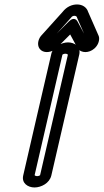

<svg xmlns="http://www.w3.org/2000/svg" viewBox="-20 -802 457 847"><path d="M329.9 -562.4C336.6 -595.7 309.6 -615 280 -615C251.3 -615 214.5 -595 206.8 -566.2C203.1 -552.3 83.1 -30.7 82.4 -28C74.5 6.2 103 25 132.2 25C161.3 25 198.6 6.4 206.5 -28ZM279.5 -560.7 156.8 -29C155.4 -27.8 150.5 -25 143.8 -25C137 -25 133.4 -28.1 132.7 -29.1C139.1 -56.9 250.2 -539 255.4 -560.9C256.9 -562.2 261.7 -565 268.4 -565C275.9 -565 279.1 -561.5 279.5 -560.7ZM308.6 -732.3C314.8 -732.3 318.7 -728.6 319.3 -726.1C319.5 -725 320 -723.6 320.4 -722.8C323.2 -716.5 338.7 -681.1 350.7 -653.7L322.4 -706.3C321 -708.8 309.1 -732.6 282.8 -706.3L230.2 -653.7C257.7 -684.4 286.3 -716.1 292.3 -722.8C293.3 -723.8 294.4 -725.3 295 -726.1C297.2 -729.2 302 -732.3 308.6 -732.3ZM320.1 -782.3C298.8 -782.3 274.8 -773.5 256 -749.3C242.7 -734.6 161.8 -644.7 161.8 -644.7L160.3 -643C158.7 -641.2 156.6 -638.3 155.3 -635.7L154.4 -633.8C146.6 -618.6 144.9 -599.8 155.5 -586.1C162.8 -576.7 174.2 -572.3 186.3 -572.3C209.5 -572.3 230.5 -585.7 244.5 -605L289.6 -650L313.9 -605C318.1 -589.2 331.9 -572.3 356.9 -572.3C369.7 -572.3 383.9 -577.2 395.8 -587.5C411.6 -601.1 418 -619.1 417.3 -633.8L417.2 -635.7C417.1 -637.9 416.5 -640.8 415.6 -643L414.8 -644.7C414.7 -644.9 376.7 -731.7 368.9 -749.3C362.3 -770.4 343.2 -782.3 320.1 -782.3Z"/></svg>

Font: Hi.
Style: Regular
Weight: 400
Designer: Mew Too, Robert Jablonski
Foundry: Cannot Into Space Fonts
Version: Version 1.996